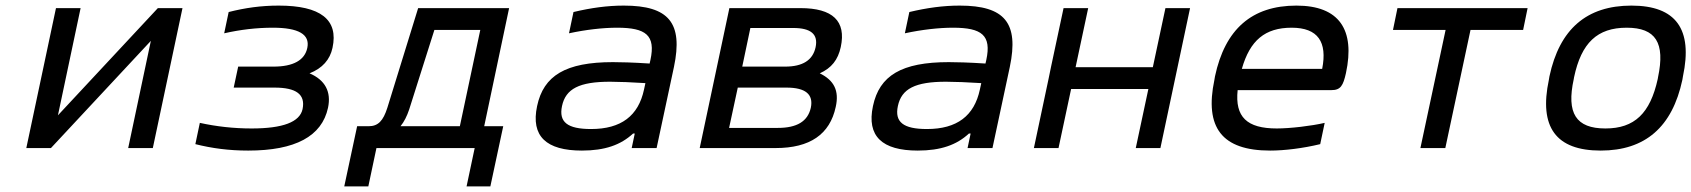

<svg xmlns="http://www.w3.org/2000/svg" viewBox="-20 -529 6043 686"><path d="M74 0H162L519 -383L438 0H526L632 -500H544L187 -117L268 -500H180Z M957 -291H831L815 -216H961C1038 -216 1072 -192 1061 -139C1051 -93 991 -70 879 -70C815 -70 753 -77 694 -90L678 -14C738 1 798 9 867 9C1035 9 1130 -42 1152 -144C1164 -201 1142 -243 1086 -267C1132 -285 1159 -316 1168 -358C1190 -459 1125 -509 976 -509C913 -509 856 -501 797 -486L781 -410C838 -423 896 -430 955 -430C1047 -430 1088 -406 1078 -358C1069 -314 1028 -291 957 -291Z M1297 -78H1256L1210 137H1296L1325 0H1676L1647 137H1732L1778 -78H1710L1799 -500H1474L1364 -144C1349 -97 1331 -78 1297 -78ZM1411 -78C1424 -94 1434 -114 1442 -138L1532 -422H1696L1623 -78Z M2209 -509C2150 -509 2092 -501 2029 -486L2013 -410C2073 -423 2134 -430 2185 -430C2288 -430 2323 -403 2304 -315L2301 -302C2240 -306 2195 -307 2170 -307C2001 -307 1922 -259 1899 -150C1876 -42 1932 9 2059 9C2141 9 2198 -11 2242 -52H2248L2237 0H2326L2388 -290C2421 -447 2370 -509 2209 -509ZM1988 -150C2001 -212 2050 -237 2160 -237C2189 -237 2241 -235 2286 -232L2281 -209C2261 -115 2199 -68 2092 -68C2007 -68 1976 -93 1988 -150Z M2480 0H2751C2874 0 2945 -49 2966 -147C2979 -205 2960 -242 2909 -267C2951 -286 2974 -315 2984 -361C3004 -454 2955 -500 2840 -500H2586ZM2585 -72 2616 -216H2790C2858 -216 2887 -192 2877 -144C2866 -95 2827 -72 2759 -72ZM2632 -291 2661 -429H2814C2877 -429 2904 -407 2894 -360C2884 -314 2848 -291 2785 -291Z M3409 -509C3350 -509 3292 -501 3229 -486L3213 -410C3273 -423 3334 -430 3385 -430C3488 -430 3523 -403 3504 -315L3501 -302C3440 -306 3395 -307 3370 -307C3201 -307 3122 -259 3099 -150C3076 -42 3132 9 3259 9C3341 9 3398 -11 3442 -52H3448L3437 0H3526L3588 -290C3621 -447 3570 -509 3409 -509ZM3188 -150C3201 -212 3250 -237 3360 -237C3389 -237 3441 -235 3486 -232L3481 -209C3461 -115 3399 -68 3292 -68C3207 -68 3176 -93 3188 -150Z M3674 0H3762L3807 -211H4083L4038 0H4126L4232 -500H4144L4099 -289H3823L3868 -500H3780L3735 -289L3727 -250Z M4789 -268C4822 -422 4766 -509 4612 -509C4453 -509 4357 -425 4321 -256L4319 -244C4283 -73 4346 9 4518 9C4569 9 4635 1 4697 -14L4713 -90C4666 -79 4589 -70 4542 -70C4435 -70 4392 -111 4402 -207H4737C4770 -207 4779 -223 4789 -268ZM4417 -283C4446 -385 4500 -430 4595 -430C4689 -430 4723 -379 4704 -283Z M5055 0H5144L5234 -422H5422L5438 -500H4973L4957 -422H5145Z M5516 -256 5514 -244C5478 -75 5539 9 5699 9C5858 9 5955 -75 5991 -244L5993 -256C6029 -425 5968 -509 5809 -509C5649 -509 5552 -425 5516 -256ZM5603 -247 5604 -253C5630 -376 5687 -430 5792 -430C5896 -430 5930 -376 5904 -253L5903 -247C5876 -124 5820 -70 5716 -70C5611 -70 5576 -124 5603 -247Z"/></svg>

Font: LT Wave Mono
Style: Italic
Weight: 400
Designer: Daniel Lyons
Version: Version 2.5 (Glyphs App)